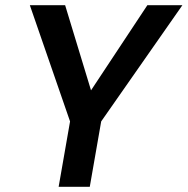

<svg xmlns="http://www.w3.org/2000/svg" viewBox="-20 -720 723 740"><path d="M206 0 250 -252 95 -700H231L335 -358L323 -360L548 -700H683L370 -252L326 0Z"/></svg>

Font: DM Sans 16pt SemiBold
Style: Italic
Weight: 600
Italic angle: -10°
Version: Version 4.004;gftools[0.9.30]